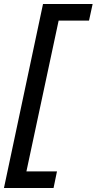

<svg xmlns="http://www.w3.org/2000/svg" viewBox="-32 -747 483 960"><path d="M-12.2 192.9 183.1 -727.1H431.2L413.1 -644H261.2L100.1 109.9H252.9L235.8 192.9Z"/></svg>

Font: Clear Sans Medium
Style: Italic
Weight: 500
Italic angle: -12°
Foundry: Intel Corporation
Version: Version 1.00